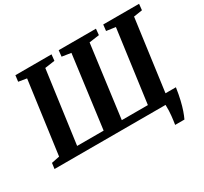

<svg xmlns="http://www.w3.org/2000/svg" viewBox="-177 -998 1505 1415"><g transform="rotate(-30 576.0 -290.0)"><path d="M935.5 163Q938 146.5 940.5 128.8Q943 111 945 91Q947 71 948 48.5Q949 26 948 0L911 -74.5H1079Q1070.5 -17 1060 27.2Q1049.5 71.5 1038 104.8Q1026.5 138 1014.5 163ZM3 0 9.5 -48.5 78 -62.5 162 -679.5 92.5 -691 99 -743H406.5L401 -691L316.5 -679L232.5 -64H458L539 -679L462 -691L467.5 -743H784.5L779.5 -691L693.5 -679L612.5 -64H834.5L918 -680L840.5 -691L846.5 -743H1151.5L1146 -691L1072.5 -680L989 -63.5L1066 -48.5L1060.5 0Z"/></g></svg>

Font: Merriweather ExtraBold
Style: Italic
Weight: 800
Italic angle: -7.8°
Version: Version 2.101